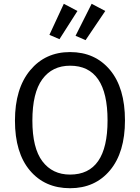

<svg xmlns="http://www.w3.org/2000/svg" viewBox="-20 -982 739 1014"><path d="M317 -962 389 -924 294 -775 241 -798ZM464 -962 536 -924 432 -770 379 -793ZM350 -707Q482 -707 561 -612.5Q640 -518 640 -346Q640 -177 561 -82.5Q482 12 350 12Q217 12 138 -81.5Q59 -175 59 -345Q59 -514 139 -610.5Q219 -707 350 -707ZM350 -635Q256 -635 203.5 -563.5Q151 -492 151 -345Q151 -200 204 -130Q257 -60 350 -60Q548 -60 548 -346Q548 -635 350 -635Z"/></svg>

Font: Sedus Text
Style: Regular
Weight: 400
Designer: TypeMates
Foundry: TypeMates, Runge Thomsen GbR
Version: Version 4.202;PS 004.202;hotconv 1.0.88;makeotf.lib2.5.64775